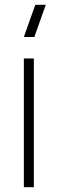

<svg xmlns="http://www.w3.org/2000/svg" viewBox="-20 -785 242 805"><path d="M122 0H80V-540H122ZM80 -630H124L172 -765H128Z"/></svg>

Font: Manrope Variable Light
Style: Regular
Weight: 200
Designer: Mikhail Sharanda
Foundry: Mikhail Sharanda
Version: Version 4.505